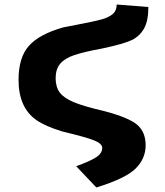

<svg xmlns="http://www.w3.org/2000/svg" viewBox="-20 -606 728 849"><path d="M62 -253Q62 -352 108 -403.5Q154 -455 260 -485L332 -499Q400 -512 430.5 -520.5Q461 -529 478.5 -544Q496 -559 496 -586L636 -575Q636 -514 617 -480Q598 -446 563 -429Q528 -412 434 -392Q352 -377 309 -362.5Q266 -348 246 -324Q226 -300 226 -260.5Q226 -221 244.5 -196.5Q263 -172 308 -153.5Q353 -135 440 -115Q550 -86 587 -54Q624 -22 624 36.5Q624 95 580 139Q536 183 406 223L317 129Q378 107 405 89.5Q432 72 432 48Q432 29 395.5 14.5Q359 0 254 -25Q180 -48 141 -75Q62 -130 62 -253Z"/></svg>

Font: Fix15 Mono
Style: Bold
Weight: 700
Designer: Carrois Corporate & Edenspiekermann AG
Foundry: Carrois Corporate GbR & Edenspiekermann AG
Version: Version 3.206